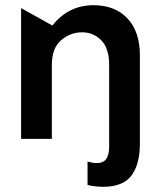

<svg xmlns="http://www.w3.org/2000/svg" viewBox="-20 -533 613 737"><path d="M61 0H179V-284Q179 -348 214.5 -378.5Q250 -409 295 -409Q338 -409 368.5 -378.5Q399 -348 399 -284V30Q399 61 388 77Q377 93 351 93Q336 93 316 87V177Q346 184 376 184Q452 184 484.5 141Q517 98 517 17V-320Q517 -412 469 -462.5Q421 -513 339 -513Q243 -513 181 -435L61 -502Z"/></svg>

Font: Geom Medium
Style: Bold
Weight: 500
Version: Version 1.102